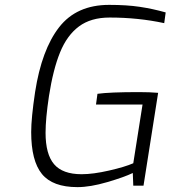

<svg xmlns="http://www.w3.org/2000/svg" viewBox="-20 -762 700 788"><path d="M108 -220Q108 -277 124 -384Q151 -558 222.5 -650Q294 -742 428 -742Q500 -742 553.5 -734Q607 -726 660 -711L654 -667Q547 -690 430 -690Q353 -690 304 -653.5Q255 -617 226.5 -547Q198 -477 181 -368Q167 -275 167 -217Q167 -129 202 -88Q237 -47 315 -47Q362 -47 427.5 -62Q493 -77 527 -92L565 -333H374L380 -377Q430 -384 550 -384Q595 -384 629 -381L569 0H527L525 -52Q490 -35 420 -14.5Q350 6 298 6Q196 6 152 -48Q108 -102 108 -220Z"/></svg>

Font: Exo Light
Style: Italic
Weight: 300
Italic angle: -9°
Designer: Natanael Gama
Foundry: Natanael Gama
Version: Version 1.500; ttfautohint (v1.6)